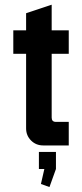

<svg xmlns="http://www.w3.org/2000/svg" viewBox="-20 -609 344 804"><path d="M89.3 -553.6 196.4 -589.3V-482.1H267.9V-383.6H196.4V-116.4Q196.4 -98.6 214.3 -98.6H267.9V0H160.7Q130.7 0 110 -20.7Q89.3 -41.4 89.3 -71.4V-383.6H35.7V-482.1H89.3ZM142.9 27.1H214.3V98.6L187.1 174.3L151.4 161.4L165.7 98.6H142.9Z"/></svg>

Font: Aire Exterior
Style: Regular
Weight: 400
Width: 4
Designer: Jayvee Enaguas (HarvettFox96)
Version: 20190503.02